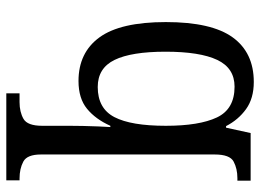

<svg xmlns="http://www.w3.org/2000/svg" viewBox="-128 -458 825 609"><g transform="rotate(90 284.5 -153.5)"><path d="M276 239V197H304Q335 197 357 184.5Q379 172 379 125V39Q379 21 379.5 -4Q380 -29 381 -52.5Q382 -76 383 -91H379Q358 -44 325 -17Q292 10 237 10Q147 10 98.5 -56.5Q50 -123 50 -267Q50 -412 98.5 -479Q147 -546 240 -546Q292 -546 326 -521.5Q360 -497 380 -458H385L402 -536H553V-494H545Q515 -494 492.5 -482Q470 -470 470 -422V129Q470 173 492.5 185Q515 197 546 197H552V239ZM256 -51Q324 -51 351.5 -104Q379 -157 379 -267Q379 -373 352.5 -429Q326 -485 255 -485Q196 -485 170 -430Q144 -375 144 -266Q144 -158 170 -104.5Q196 -51 256 -51Z"/></g></svg>

Font: Noto Serif SemiCondensed
Style: Regular
Weight: 400
Width: 4
Designer: Monotype Design Team
Foundry: Monotype Imaging Inc.
Version: Version 2.013